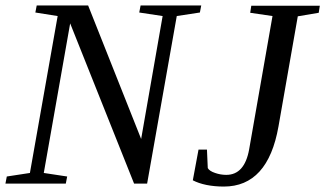

<svg xmlns="http://www.w3.org/2000/svg" viewBox="-27 -675 1196 706"><path d="M571 -616 485 -629 490 -655H713L708 -629L623 -616L514 0H466L231 -589L134 -39L220 -26L215 0H-7L-2 -26L83 -39L185 -616L103 -629L108 -655H297L492 -164ZM975 -616 893 -628 897 -654H1149L1145 -628L1068 -615L997 -210Q958 11 796 11Q762 11 732 5Q703 -1 682 -12L703 -125H734L737 -57Q743 -46 764 -39Q784 -32 805 -32Q872 -32 889 -125Z"/></svg>

Font: Libra Serif Modern
Style: Italic
Weight: 400
Italic angle: -12°
Designer: Stefan Peev, Context Ltd
Foundry: Stefan Peev, Context Ltd
Version: Version 1.000